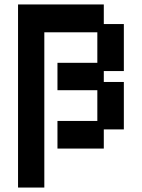

<svg xmlns="http://www.w3.org/2000/svg" viewBox="-20 -656 637 862"><path d="M61 186V-636H446V-548H536V-337H446V-288H536V-75H446V11H238V-113H417V-251H238V-374H417V-511H179V186Z"/></svg>

Font: Pixelify Sans SemiBold
Style: Regular
Weight: 600
Designer: Stefie Justprince
Foundry: Typecalism Foundryline
Version: Version 1.000